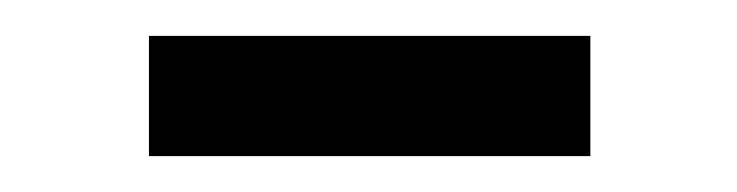

<svg xmlns="http://www.w3.org/2000/svg" viewBox="-20 -558 411 107"><path d="M309 -538V-471H63V-538Z"/></svg>

Font: Josefin Sans
Style: Regular
Weight: 400
Designer: Santiago Orozco
Foundry: Typemade
Version: Version 2.000